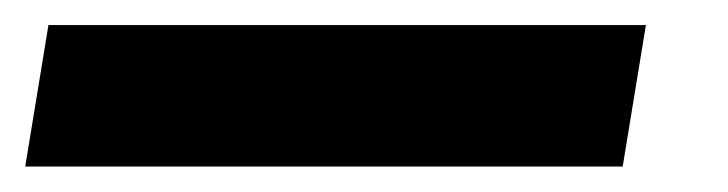

<svg xmlns="http://www.w3.org/2000/svg" viewBox="-84 -20 580 153"><path d="M430.7 0 412.2 112.7H-63.9L-45.4 0Z"/></svg>

Font: Inter Variable
Style: Italic
Weight: 400
Italic angle: -9.39999°
Designer: Rasmus Andersson
Foundry: rsms
Version: Version 4.001;git-9221beed3